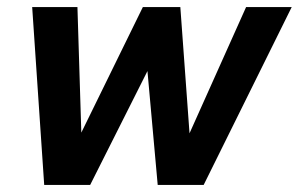

<svg xmlns="http://www.w3.org/2000/svg" viewBox="-20 -523 845 543"><path d="M105 0 71 -503H199L210 -148L384 -503H490L516 -146L676 -503H805L556 0H426L397 -322L235 0Z"/></svg>

Font: Wix Madefor Text
Style: Bold Italic
Weight: 700
Italic angle: -12°
Designer: Dalton Maag Ltd
Foundry: Dalton Maag Ltd
Version: Version 3.100